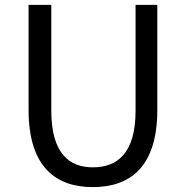

<svg xmlns="http://www.w3.org/2000/svg" viewBox="-20 -753 761 786"><path d="M360 13C510 13 624 -67 624 -303V-733H535V-300C535 -123 458 -68 360 -68C265 -68 190 -123 190 -300V-733H97V-303C97 -67 211 13 360 13Z"/></svg>

Font: Source Han Sans CN Regular
Style: Regular
Weight: 400
Designer: Ryoko NISHIZUKA (kana & ideographs); Paul D. Hunt (Latin, Greek & Cyrillic); Wenlong ZHANG (bopomofo); Sandoll Communica
Foundry: Adobe Systems Incorporated
Version: Version 1.004;PS 1.004;hotconv 1.0.82;makeotf.lib2.5.63406